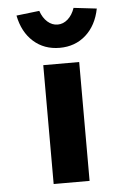

<svg xmlns="http://www.w3.org/2000/svg" viewBox="-54 -813 571 854"><g transform="rotate(-5 231.0 -386.5)"><path d="M150.7 0V-530.7H311.1V0ZM230.6 -601.1Q161.4 -601.1 113.6 -643.7Q65.9 -686.4 51.3 -760.8L154 -772.8Q164.7 -741.3 185.2 -723.1Q205.7 -705 230.6 -705Q255.4 -705 275.9 -723.1Q296.4 -741.3 307.1 -772.8L409.8 -760.8Q395.2 -686.4 347.5 -643.7Q299.7 -601.1 230.6 -601.1Z"/></g></svg>

Font: Lexend Mega
Style: Regular
Weight: 400
Designer: Bonnie Shaver-Troup, Thomas Jockin
Foundry: Lexend
Version: Version 1.007